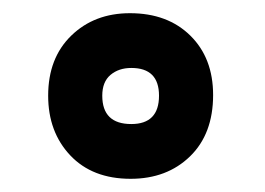

<svg xmlns="http://www.w3.org/2000/svg" viewBox="-20 -715 402 291"><path d="M53 -570Q53 -627 88 -661Q123 -695 177 -695Q234 -695 268.5 -661Q303 -627 303 -571Q303 -512 268 -478Q233 -444 178 -444Q120 -444 86.5 -479.5Q53 -515 53 -570ZM135 -570Q135 -527 179 -527Q221 -527 221 -570Q221 -612 179 -612Q160 -612 147.5 -601.5Q135 -591 135 -570Z"/></svg>

Font: Coval
Style: Bold
Weight: 700
Foundry: Context Ltd
Version: Version 001.000